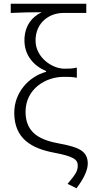

<svg xmlns="http://www.w3.org/2000/svg" viewBox="-20 -815 498 1037"><path d="M393 202C436 146 454 100 454 69C454 1 406 -20 304 -39C205 -57 118 -91 118 -211C118 -333 224 -400 325 -400C352 -400 370 -400 395 -395V-450C368 -444 355 -444 328 -444C260 -444 172 -506 172 -596C172 -692 245 -745 322 -745H446V-795H38V-745C107 -748 138 -749 205 -749C147 -721 112 -669 112 -597C112 -515 163 -459 229 -431V-427C137 -402 57 -317 57 -206C57 -63 155 -13 269 9C374 29 400 45 400 79C400 110 387 128 345 178Z"/></svg>

Font: Noto Sans SC Light
Style: Regular
Weight: 300
Designer: Ryoko NISHIZUKA 西塚涼子 (kana, bopomofo & ideographs); Paul D. Hunt (Latin, Greek & Cyrillic); Sandoll Communications 산돌커뮤니
Foundry: Adobe
Version: Version 2.004;hotconv 1.0.118;makeotfexe 2.5.65603